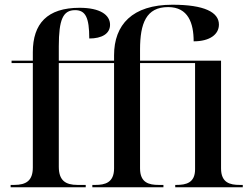

<svg xmlns="http://www.w3.org/2000/svg" viewBox="-20 -793 1062 813"><path d="M25 0H343V-10H308C257 -10 229 -29 229 -87V-526H463V-80C463 -19 424 -10 384 -10H371V0H672V-10H652C611 -10 573 -19 573 -80V-526H806V-76C806 -18 767 -10 727 -10H722V0H1008V-10H995C954 -10 916 -19 916 -80V-536H573V-583C573 -694 599 -763 692 -763C777 -763 800 -695 800 -618C868 -618 907 -647 907 -689C907 -741 846 -773 710 -773C540 -773 463 -688 463 -559V-536H229V-597C229 -711 247 -750 298 -750C342 -750 358 -719 358 -630C411 -630 446 -650 446 -688C446 -730 404 -760 317 -760C180 -760 119 -693 119 -572V-536H29V-526H119V-84C119 -28 91 -10 40 -10H25Z"/></svg>

Font: Noto Serif Display Medium
Style: Regular
Weight: 500
Designer: Monotype Design Team
Foundry: Monotype Imaging Inc.
Version: Version 2.009